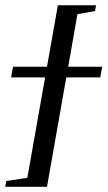

<svg xmlns="http://www.w3.org/2000/svg" viewBox="-22 -714 411 734"><path d="M231.4 -418 157.7 0H-2L2 -22L82.5 -34.2L150.4 -418H20.5L27.8 -459H157.7L199.2 -693.8H345.2L341.3 -671.9L273.9 -659.7L238.8 -459H368.7L361.3 -418Z"/></svg>

Font: Liberation Serif
Style: Italic
Weight: 400
Italic angle: -16.333°
Designer: Steve Matteson
Foundry: Ascender Corporation
Version: Version 2.1.5